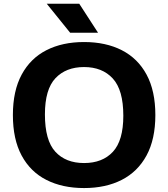

<svg xmlns="http://www.w3.org/2000/svg" viewBox="-20 -968 874 998"><path d="M417 9.5Q304.5 9.5 221.2 -32.8Q138 -75 92.5 -159.5Q47 -244 47 -370Q47 -496 92.8 -580.5Q138.5 -665 221.5 -707.2Q304.5 -749.5 417 -749.5Q530 -749.5 613.2 -707Q696.5 -664.5 742 -580Q787.5 -495.5 787.5 -370Q787.5 -244.5 741.8 -160Q696 -75.5 612.8 -33Q529.5 9.5 417 9.5ZM417 -120.5Q512.5 -120.5 566.8 -179Q621 -237.5 621 -366.5Q621 -500.5 566.2 -560Q511.5 -619.5 417 -619.5Q323 -619.5 268.2 -561.5Q213.5 -503.5 213.5 -373.5Q213.5 -238.5 267.5 -179.5Q321.5 -120.5 417 -120.5ZM344.5 -798 223 -948.5H392L489.5 -798Z"/></svg>

Font: Encode Sans Semi Expanded
Style: Bold
Weight: 700
Width: 6
Designer: Multiple Designers
Foundry: Impallari Type
Version: Version 3.000; ttfautohint (v1.8.3) -l 8 -r 50 -G 200 -x 14 